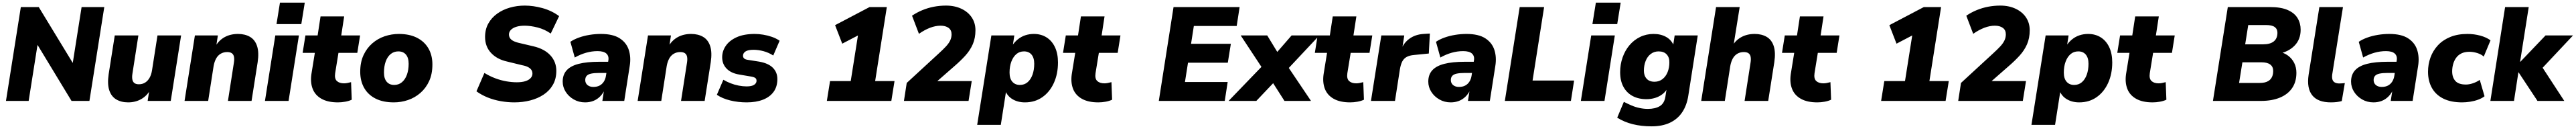

<svg xmlns="http://www.w3.org/2000/svg" viewBox="-20 -758 19413 969"><path d="M25 0 137 -705H272L553 -245H522L595 -705H766L654 0H519L239 -460H269L196 0Z M946 11Q894 11 856.5 -11Q819 -33 803.5 -80Q788 -127 799 -201L845 -492H1023L978 -204Q974 -179 977.5 -161Q981 -143 993 -134Q1005 -125 1027 -125Q1053 -125 1073.5 -137.5Q1094 -150 1107.5 -174Q1121 -198 1126 -231L1167 -492H1345L1267 0H1093L1106 -86H1114Q1089 -39 1045 -14Q1001 11 946 11Z M1371 0 1449 -492H1622L1609 -407H1602Q1628 -454 1672 -478.5Q1716 -503 1774 -503Q1827 -503 1864.5 -481Q1902 -459 1917.5 -412Q1933 -365 1922 -291L1876 0H1698L1743 -288Q1747 -314 1743.5 -331.5Q1740 -349 1727.5 -358Q1715 -367 1692 -367Q1665 -367 1643.5 -354.5Q1622 -342 1609 -318.5Q1596 -295 1590 -262L1549 0Z M2064 -577 2090 -738H2277L2251 -577ZM1977 0 2055 -492H2233L2155 0Z M2527 11Q2451 11 2403 -16Q2355 -43 2336.5 -91Q2318 -139 2327 -201L2353 -361H2261L2282 -492H2374L2396 -635H2574L2552 -492H2694L2673 -361H2531L2506 -208Q2500 -167 2519 -149.5Q2538 -132 2573 -132Q2585 -132 2598 -134.5Q2611 -137 2626 -141L2631 -9Q2610 1 2582 6Q2554 11 2527 11Z M2948 11Q2867 11 2810.5 -17.5Q2754 -46 2724.5 -98Q2695 -150 2695 -219Q2695 -290 2719.5 -343Q2744 -396 2785.5 -432Q2827 -468 2879 -485.5Q2931 -503 2986 -503Q3066 -503 3122.5 -474.5Q3179 -446 3209 -394.5Q3239 -343 3239 -274Q3239 -202 3214.5 -149Q3190 -96 3148.5 -60Q3107 -24 3055 -6.5Q3003 11 2948 11ZM2951 -120Q2985 -120 3009.5 -140.5Q3034 -161 3047 -197Q3060 -233 3060 -279Q3060 -324 3039.5 -348Q3019 -372 2982 -372Q2949 -372 2924.5 -352Q2900 -332 2887 -296Q2874 -260 2874 -213Q2874 -168 2894.5 -144Q2915 -120 2951 -120Z M3857 11Q3806 11 3754.5 2Q3703 -7 3656.5 -25.5Q3610 -44 3571 -72L3631 -210Q3672 -185 3714 -169.5Q3756 -154 3797 -147Q3838 -140 3875 -140Q3913 -140 3939 -148Q3965 -156 3979 -171Q3993 -186 3993 -205Q3993 -221 3985 -233Q3977 -245 3960 -254Q3943 -263 3916 -268L3801 -296Q3725 -313 3680.5 -361Q3636 -409 3636 -480Q3636 -537 3660 -580.5Q3684 -624 3726 -654.5Q3768 -685 3822 -700.5Q3876 -716 3935 -716Q4000 -716 4069 -697Q4138 -678 4194 -637L4131 -506Q4085 -538 4032 -551.5Q3979 -565 3934 -565Q3897 -565 3870.5 -556.5Q3844 -548 3830 -533Q3816 -518 3816 -499Q3816 -476 3833 -461Q3850 -446 3886 -437L4001 -410Q4083 -391 4128 -342.5Q4173 -294 4173 -226Q4173 -166 4147.5 -121.5Q4122 -77 4077.5 -47.5Q4033 -18 3976 -3.5Q3919 11 3857 11Z M4390 11Q4343 11 4304.5 -11Q4266 -33 4243.5 -68.5Q4221 -104 4221 -145Q4221 -197 4251 -230Q4281 -263 4342 -278.5Q4403 -294 4496 -294H4575L4561 -210H4496Q4459 -210 4435.5 -205Q4412 -200 4401.5 -188Q4391 -176 4391 -157Q4391 -133 4408 -119Q4425 -105 4452 -105Q4479 -105 4498.5 -115Q4518 -125 4530.5 -144Q4543 -163 4547 -188L4565 -303Q4571 -336 4551 -355Q4531 -374 4484 -374Q4441 -374 4398 -362Q4355 -350 4312 -326L4279 -444Q4305 -462 4342.5 -475.5Q4380 -489 4423 -496Q4466 -503 4509 -503Q4600 -503 4651 -470Q4702 -437 4719.5 -382Q4737 -327 4726 -261L4685 0H4520L4535 -96H4543Q4528 -59 4504.5 -35Q4481 -11 4452 0Q4423 11 4390 11Z M4786 0 4864 -492H5037L5024 -407H5017Q5043 -454 5087 -478.5Q5131 -503 5189 -503Q5242 -503 5279.5 -481Q5317 -459 5332.5 -412Q5348 -365 5337 -291L5291 0H5113L5158 -288Q5162 -314 5158.5 -331.5Q5155 -349 5142.5 -358Q5130 -367 5107 -367Q5080 -367 5058.5 -354.5Q5037 -342 5024 -318.5Q5011 -295 5005 -262L4964 0Z M5608 11Q5543 11 5483.5 -3.5Q5424 -18 5383 -46L5432 -159Q5457 -144 5486.5 -132.5Q5516 -121 5547.5 -115Q5579 -109 5607 -109Q5646 -109 5664 -121Q5682 -133 5682 -151Q5682 -165 5673 -172Q5664 -179 5641 -183L5552 -198Q5490 -208 5456.5 -242.5Q5423 -277 5423 -328Q5423 -374 5450.5 -414Q5478 -454 5532.5 -478.5Q5587 -503 5669 -503Q5699 -503 5732.5 -497.5Q5766 -492 5798 -481Q5830 -470 5856 -452L5808 -341Q5774 -363 5735 -373.5Q5696 -384 5659 -384Q5618 -384 5599 -371.5Q5580 -359 5580 -339Q5580 -328 5587.5 -320Q5595 -312 5613 -309L5702 -295Q5771 -283 5805 -249Q5839 -215 5839 -164Q5839 -107 5810.5 -68Q5782 -29 5730 -9Q5678 11 5608 11Z M6212 0 6236 -149H6392L6456 -552L6549 -545L6328 -430L6274 -569L6534 -705H6664L6576 -149H6722L6698 0Z M6793 0 6814 -135 7055 -356Q7088 -386 7109.5 -409Q7131 -432 7141.5 -454Q7152 -476 7152 -500Q7152 -532 7129.5 -548.5Q7107 -565 7069 -565Q7031 -565 6990 -549.5Q6949 -534 6906 -504L6854 -640Q6891 -665 6932.5 -682Q6974 -699 7018.5 -707.5Q7063 -716 7110 -716Q7176 -716 7226.5 -692Q7277 -668 7304.5 -626.5Q7332 -585 7332 -531Q7332 -472 7312 -426Q7292 -380 7255.5 -340Q7219 -300 7171 -259L6992 -103L6991 -149H7304L7280 0Z M7345 180 7452 -492H7625L7613 -414H7608Q7626 -442 7651.5 -462.5Q7677 -483 7707.5 -493Q7738 -503 7772 -503Q7827 -503 7868 -477Q7909 -451 7931.5 -403Q7954 -355 7954 -289Q7954 -203 7923 -135Q7892 -67 7836 -28Q7780 11 7705 11Q7652 11 7612 -12.5Q7572 -36 7555 -81L7564 -80L7523 180ZM7667 -120Q7701 -120 7725 -140.5Q7749 -161 7762 -197Q7775 -233 7775 -279Q7775 -324 7754.5 -348Q7734 -372 7698 -372Q7664 -372 7640 -351.5Q7616 -331 7602.5 -295Q7589 -259 7589 -213Q7589 -168 7610 -144Q7631 -120 7667 -120Z M8258 11Q8182 11 8134 -16Q8086 -43 8067.5 -91Q8049 -139 8058 -201L8084 -361H7992L8013 -492H8105L8127 -635H8305L8283 -492H8425L8404 -361H8262L8237 -208Q8231 -167 8250 -149.5Q8269 -132 8304 -132Q8316 -132 8329 -134.5Q8342 -137 8357 -141L8362 -9Q8341 1 8313 6Q8285 11 8258 11Z M8714 0 8825 -705H9323L9301 -563H8978L8957 -429H9257L9234 -287H8934L8911 -142H9233L9211 0Z M9240 0 9516 -285 9515 -214 9331 -492H9531L9627 -335H9578L9715 -492H9924L9662 -214L9663 -293L9861 0H9661L9552 -170L9610 -169L9449 0Z M10156 11Q10080 11 10032 -16Q9984 -43 9965.5 -91Q9947 -139 9956 -201L9982 -361H9890L9911 -492H10003L10025 -635H10203L10181 -492H10323L10302 -361H10160L10135 -208Q10129 -167 10148 -149.5Q10167 -132 10202 -132Q10214 -132 10227 -134.5Q10240 -137 10255 -141L10260 -9Q10239 1 10211 6Q10183 11 10156 11Z M10313 0 10391 -492H10564L10545 -371H10536Q10553 -429 10598.5 -464Q10644 -499 10709 -503L10757 -506L10749 -356L10638 -345Q10603 -342 10581.5 -330Q10560 -318 10548.5 -295.5Q10537 -273 10531 -237L10494 0Z M10914 11Q10867 11 10828.5 -11Q10790 -33 10767.5 -68.5Q10745 -104 10745 -145Q10745 -197 10775 -230Q10805 -263 10866 -278.5Q10927 -294 11020 -294H11099L11085 -210H11020Q10983 -210 10959.5 -205Q10936 -200 10925.5 -188Q10915 -176 10915 -157Q10915 -133 10932 -119Q10949 -105 10976 -105Q11003 -105 11022.5 -115Q11042 -125 11054.5 -144Q11067 -163 11071 -188L11089 -303Q11095 -336 11075 -355Q11055 -374 11008 -374Q10965 -374 10922 -362Q10879 -350 10836 -326L10803 -444Q10829 -462 10866.5 -475.5Q10904 -489 10947 -496Q10990 -503 11033 -503Q11124 -503 11175 -470Q11226 -437 11243.5 -382Q11261 -327 11250 -261L11209 0H11044L11059 -96H11067Q11052 -59 11028.5 -35Q11005 -11 10976 0Q10947 11 10914 11Z M11322 0 11434 -705H11618L11531 -153H11844L11820 0Z M11982 -577 12008 -738H12195L12169 -577ZM11895 0 11973 -492H12151L12073 0Z M12428 191Q12351 191 12286.5 175Q12222 159 12169 126L12219 7Q12248 22 12277.5 34.5Q12307 47 12338.5 53.5Q12370 60 12400 60Q12455 60 12489.5 39.5Q12524 19 12532 -31L12543 -101L12550 -100Q12536 -71 12511 -51.5Q12486 -32 12454.5 -22.5Q12423 -13 12390 -13Q12330 -13 12285.5 -36.5Q12241 -60 12216 -105.5Q12191 -151 12191 -216Q12191 -274 12209.5 -326.5Q12228 -379 12261.5 -418.5Q12295 -458 12341.5 -480.5Q12388 -503 12443 -503Q12499 -503 12539.5 -479.5Q12580 -456 12597 -411L12590 -414L12602 -492H12776L12705 -41Q12694 32 12659.5 84Q12625 136 12567 163.5Q12509 191 12428 191ZM12450 -144Q12485 -144 12510.5 -164Q12536 -184 12549 -217Q12562 -250 12562 -289Q12563 -326 12542 -349Q12521 -372 12481 -372Q12447 -372 12421.5 -352.5Q12396 -333 12383 -299.5Q12370 -266 12370 -227Q12370 -190 12390.5 -167Q12411 -144 12450 -144Z M12802 0 12914 -705H13092L13044 -407H13033Q13059 -454 13103 -478.5Q13147 -503 13205 -503Q13258 -503 13295.5 -481Q13333 -459 13348.5 -412Q13364 -365 13353 -291L13307 0H13129L13174 -288Q13178 -314 13174.5 -331.5Q13171 -349 13158.5 -358Q13146 -367 13123 -367Q13096 -367 13074.5 -354.5Q13053 -342 13040 -318.5Q13027 -295 13021 -262L12980 0Z M13677 11Q13601 11 13553 -16Q13505 -43 13486.5 -91Q13468 -139 13477 -201L13503 -361H13411L13432 -492H13524L13546 -635H13724L13702 -492H13844L13823 -361H13681L13656 -208Q13650 -167 13669 -149.5Q13688 -132 13723 -132Q13735 -132 13748 -134.5Q13761 -137 13776 -141L13781 -9Q13760 1 13732 6Q13704 11 13677 11Z M14158 0 14182 -149H14338L14402 -552L14495 -545L14274 -430L14220 -569L14480 -705H14610L14522 -149H14668L14644 0Z M14739 0 14760 -135 15001 -356Q15034 -386 15055.5 -409Q15077 -432 15087.5 -454Q15098 -476 15098 -500Q15098 -532 15075.5 -548.5Q15053 -565 15015 -565Q14977 -565 14936 -549.5Q14895 -534 14852 -504L14800 -640Q14837 -665 14878.5 -682Q14920 -699 14964.5 -707.5Q15009 -716 15056 -716Q15122 -716 15172.5 -692Q15223 -668 15250.5 -626.5Q15278 -585 15278 -531Q15278 -472 15258 -426Q15238 -380 15201.5 -340Q15165 -300 15117 -259L14938 -103L14937 -149H15250L15226 0Z M15291 180 15398 -492H15571L15559 -414H15554Q15572 -442 15597.5 -462.5Q15623 -483 15653.5 -493Q15684 -503 15718 -503Q15773 -503 15814 -477Q15855 -451 15877.5 -403Q15900 -355 15900 -289Q15900 -203 15869 -135Q15838 -67 15782 -28Q15726 11 15651 11Q15598 11 15558 -12.5Q15518 -36 15501 -81L15510 -80L15469 180ZM15613 -120Q15647 -120 15671 -140.5Q15695 -161 15708 -197Q15721 -233 15721 -279Q15721 -324 15700.5 -348Q15680 -372 15644 -372Q15610 -372 15586 -351.5Q15562 -331 15548.5 -295Q15535 -259 15535 -213Q15535 -168 15556 -144Q15577 -120 15613 -120Z M16204 11Q16128 11 16080 -16Q16032 -43 16013.5 -91Q15995 -139 16004 -201L16030 -361H15938L15959 -492H16051L16073 -635H16251L16229 -492H16371L16350 -361H16208L16183 -208Q16177 -167 16196 -149.5Q16215 -132 16250 -132Q16262 -132 16275 -134.5Q16288 -137 16303 -141L16308 -9Q16287 1 16259 6Q16231 11 16204 11Z M16659 0 16771 -705H17089Q17172 -705 17223 -682.5Q17274 -660 17297 -621.5Q17320 -583 17320 -535Q17320 -461 17273 -414Q17226 -367 17150 -354V-371Q17194 -363 17224.5 -340.5Q17255 -318 17271.5 -285Q17288 -252 17288 -211Q17288 -143 17255.5 -96Q17223 -49 17163 -24.5Q17103 0 17022 0ZM16856 -135H17011Q17032 -135 17048 -138.5Q17064 -142 17076.5 -149.5Q17089 -157 17097 -168Q17105 -179 17109 -193Q17113 -207 17113 -223Q17113 -241 17107.5 -253Q17102 -265 17090.5 -273.5Q17079 -282 17062.5 -286Q17046 -290 17024 -290H16881ZM16902 -425H17037Q17090 -425 17117.5 -447Q17145 -469 17145 -512Q17145 -540 17124.5 -555Q17104 -570 17058 -570H16925Z M17548 11Q17450 11 17407.5 -42Q17365 -95 17380 -196L17461 -705H17639L17558 -199Q17555 -176 17559.5 -161Q17564 -146 17577.5 -138.5Q17591 -131 17612 -131Q17622 -131 17632.5 -132Q17643 -133 17653 -134L17630 1Q17613 6 17592.5 8.5Q17572 11 17548 11Z M17869 11Q17822 11 17783.5 -11Q17745 -33 17722.5 -68.5Q17700 -104 17700 -145Q17700 -197 17730 -230Q17760 -263 17821 -278.5Q17882 -294 17975 -294H18054L18040 -210H17975Q17938 -210 17914.5 -205Q17891 -200 17880.5 -188Q17870 -176 17870 -157Q17870 -133 17887 -119Q17904 -105 17931 -105Q17958 -105 17977.5 -115Q17997 -125 18009.5 -144Q18022 -163 18026 -188L18044 -303Q18050 -336 18030 -355Q18010 -374 17963 -374Q17920 -374 17877 -362Q17834 -350 17791 -326L17758 -444Q17784 -462 17821.5 -475.5Q17859 -489 17902 -496Q17945 -503 17988 -503Q18079 -503 18130 -470Q18181 -437 18198.5 -382Q18216 -327 18205 -261L18164 0H17999L18014 -96H18022Q18007 -59 17983.5 -35Q17960 -11 17931 0Q17902 11 17869 11Z M18537 11Q18452 11 18395 -17.5Q18338 -46 18309 -98Q18280 -150 18280 -219Q18280 -275 18298.5 -326Q18317 -377 18354 -417Q18391 -457 18447 -480Q18503 -503 18577 -503Q18627 -503 18673.5 -490.5Q18720 -478 18751 -455L18700 -333Q18682 -350 18651.5 -359.5Q18621 -369 18592 -369Q18556 -369 18531 -356.5Q18506 -344 18491 -322.5Q18476 -301 18469 -275Q18462 -249 18462 -222Q18462 -177 18486 -150Q18510 -123 18566 -123Q18590 -123 18618.5 -132.5Q18647 -142 18670 -158L18706 -35Q18687 -20 18658.5 -9.5Q18630 1 18598 6Q18566 11 18537 11Z M18750 0 18861 -705H19039L18974 -294H18976L19166 -492H19373L19123 -227L19117 -290L19307 0H19105L18963 -214H18961L18928 0Z"/></svg>

Font: Nunito Sans 12pt ExtraLight 12pt Black
Style: Italic
Weight: 900
Italic angle: -9°
Version: Version 3.101;gftools[0.9.27]